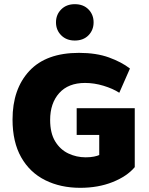

<svg xmlns="http://www.w3.org/2000/svg" viewBox="-20 -892 715 919"><path d="M364 7Q270 7 196.5 -29.5Q123 -66 81.5 -139Q40 -212 40 -320Q40 -466 120.5 -552.5Q201 -639 358 -639Q441 -639 501.5 -617Q562 -595 602 -564L551 -448Q520 -468 475.5 -481.5Q431 -495 387 -495Q307 -495 263.5 -446.5Q220 -398 220 -318Q220 -255 244 -215.5Q268 -176 307 -157.5Q346 -139 390 -139Q413 -139 430 -142.5Q447 -146 455 -150V-246H347V-374H625V-92Q588 -48 519 -20.5Q450 7 364 7ZM338 -698Q298 -698 273 -723Q248 -748 248 -785Q248 -822 273 -847Q298 -872 338 -872Q379 -872 403.5 -847Q428 -822 428 -785Q428 -748 403.5 -723Q379 -698 338 -698Z"/></svg>

Font: Braah One
Style: Regular
Weight: 400
Designer: Ashish Kumar
Foundry: Ashish Kumar
Version: Version 1.001; ttfautohint (v1.8.4.7-5d5b);gftools[0.9.29]